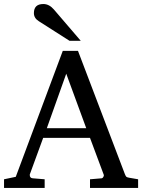

<svg xmlns="http://www.w3.org/2000/svg" viewBox="-20 -931 704 951"><path d="M379.9 -729H324.2L171.9 -826.2Q147.9 -841.3 147.9 -866.2Q147.9 -911.1 194.8 -911.1Q223.6 -911.1 247.1 -883.8ZM664.1 0H425.8V-43L483.9 -47.9Q488.3 -48.3 491.9 -54.7Q495.6 -61 494.1 -64.9L425.8 -248H193.8L127.9 -67.9Q127.4 -66.4 127.4 -64.9Q127.4 -48.8 142.1 -47.9L201.2 -43V0H0V-43L58.1 -55.2L291 -679.2H366.2L598.1 -69.8Q602.5 -58.6 605.5 -55.7Q608.4 -52.7 619.1 -50.8L664.1 -43ZM407.2 -295.9 308.1 -565.9 211.9 -295.9Z"/></svg>

Font: Ezra SIL
Style: Regular
Weight: 400
Designer: Development by SIL's NRSI team. OpenType tables by Ralph Hancock ( hancock@dircon.co.uk )
Foundry: SIL International, Version 2.51: 2007
Version: Version 2.51, 2007